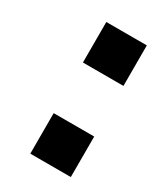

<svg xmlns="http://www.w3.org/2000/svg" viewBox="-114 -585 443 513"><g transform="rotate(30 107.0 -328.0)"><path d="M62.5 -531.2H187.5V-406.2H62.5ZM62.5 -250H187.5V-125H62.5Z"/></g></svg>

Font: OswaldRegular
Style: Regular
Weight: 400
Designer: vernon adams
Foundry: vernon adams
Version: Version 1.000